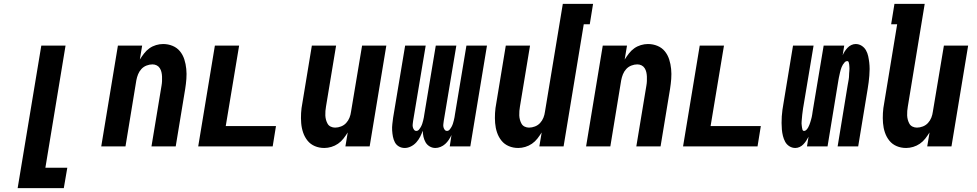

<svg xmlns="http://www.w3.org/2000/svg" viewBox="-20 -755 5040 990"><path d="M71 215 193 -520H318L214 110H327L309 215Z M502 0 588 -520H713L701 -448Q711 -464 723 -479.5Q735 -495 750.5 -506Q766 -517 784.5 -522.5Q803 -528 821 -528Q847 -528 870 -518.5Q893 -509 908 -490.5Q923 -472 930.5 -448.5Q938 -425 940.5 -399.5Q943 -374 941 -348Q939 -322 935 -297L886 0H761L813 -314Q815 -325 815.5 -337Q816 -349 815.5 -360.5Q815 -372 812.5 -383Q810 -394 804 -403.5Q798 -413 788 -418Q778 -423 766 -423Q751 -423 735.5 -417Q720 -411 709 -399Q698 -387 692 -372Q686 -357 683 -341L627 0Z M1002 0 1088 -520H1213L1144 -105H1403L1386 0Z M1652 8Q1626 8 1603.5 -1.5Q1581 -11 1566 -29.5Q1551 -48 1543 -71.5Q1535 -95 1533 -120.5Q1531 -146 1532.5 -172Q1534 -198 1539 -223L1588 -520H1713L1661 -206Q1659 -195 1658 -183Q1657 -171 1657.5 -159.5Q1658 -148 1661 -137Q1664 -126 1669.5 -116.5Q1675 -107 1685.5 -102Q1696 -97 1708 -97Q1723 -97 1738.5 -103Q1754 -109 1765 -121Q1776 -133 1782 -148Q1788 -163 1790 -179L1847 -520H1972L1886 0H1761L1773 -72Q1763 -56 1751 -40.5Q1739 -25 1723 -14Q1707 -3 1688.5 2.5Q1670 8 1652 8Z M2067 8Q2050 8 2036.5 0Q2023 -8 2016 -21.5Q2009 -35 2006 -50.5Q2003 -66 2002 -82.5Q2001 -99 2003 -115.5Q2005 -132 2007 -148L2069 -520H2175L2110 -131Q2109 -123 2108 -115Q2107 -107 2108.5 -100Q2110 -93 2114.5 -86.5Q2119 -80 2127 -80Q2135 -80 2141 -87.5Q2147 -95 2151 -102.5Q2155 -110 2157.5 -118Q2160 -126 2162 -134Q2164 -142 2165.5 -150Q2167 -158 2168 -166L2227 -520H2333L2268 -131Q2267 -123 2266 -115Q2265 -107 2266.5 -100Q2268 -93 2272.5 -86.5Q2277 -80 2285 -80Q2293 -80 2299 -87.5Q2305 -95 2309 -102.5Q2313 -110 2315.5 -118Q2318 -126 2320 -134Q2322 -142 2323.5 -150Q2325 -158 2326 -166L2385 -520H2491L2405 0H2299L2308 -59Q2302 -46 2294 -34Q2286 -22 2275.5 -12.5Q2265 -3 2251.5 2.5Q2238 8 2225 8Q2209 8 2195.5 0Q2182 -8 2174.5 -21Q2167 -34 2163.5 -49.5Q2160 -65 2160 -81Q2154 -65 2146.5 -50Q2139 -35 2127 -21.5Q2115 -8 2099 0Q2083 8 2067 8Z M2652 8Q2626 8 2603.5 -1.5Q2581 -11 2566 -29.5Q2551 -48 2543 -71.5Q2535 -95 2533 -120.5Q2531 -146 2532.5 -172Q2534 -198 2539 -223L2588 -520H2713L2661 -206Q2659 -195 2658 -183Q2657 -171 2657.5 -159.5Q2658 -148 2661 -137Q2664 -126 2669.5 -116.5Q2675 -107 2685.5 -102Q2696 -97 2708 -97Q2723 -97 2738.5 -103Q2754 -109 2765 -121Q2776 -133 2782 -148Q2788 -163 2790 -179L2882 -735H3038L3021 -630H2990L2886 0H2761L2773 -72Q2763 -56 2751 -40.5Q2739 -25 2723 -14Q2707 -3 2688.5 2.5Q2670 8 2652 8Z M3002 0 3088 -520H3213L3201 -448Q3211 -464 3223 -479.5Q3235 -495 3250.5 -506Q3266 -517 3284.5 -522.5Q3303 -528 3321 -528Q3347 -528 3370 -518.5Q3393 -509 3408 -490.5Q3423 -472 3430.5 -448.5Q3438 -425 3440.5 -399.5Q3443 -374 3441 -348Q3439 -322 3435 -297L3386 0H3261L3313 -314Q3315 -325 3315.5 -337Q3316 -349 3315.5 -360.5Q3315 -372 3312.5 -383Q3310 -394 3304 -403.5Q3298 -413 3288 -418Q3278 -423 3266 -423Q3251 -423 3235.5 -417Q3220 -411 3209 -399Q3198 -387 3192 -372Q3186 -357 3183 -341L3127 0Z M3502 0 3588 -520H3713L3644 -105H3903L3886 0Z M4081 8Q4064 8 4050 -1Q4036 -10 4028.5 -24Q4021 -38 4017 -54Q4013 -70 4011.5 -87Q4010 -104 4010 -121Q4010 -138 4011 -155Q4012 -172 4014.5 -189Q4017 -206 4020 -223L4069 -520H4175L4123 -209Q4122 -203 4121 -197.5Q4120 -192 4119.5 -186.5Q4119 -181 4118 -175Q4117 -169 4116.5 -163.5Q4116 -158 4115.5 -152.5Q4115 -147 4114.5 -141.5Q4114 -136 4113.5 -130Q4113 -124 4113 -118.5Q4113 -113 4114 -107.5Q4115 -102 4115.5 -96.5Q4116 -91 4118 -85.5Q4120 -80 4126 -80Q4133 -80 4138.5 -86Q4144 -92 4147.5 -98.5Q4151 -105 4153.5 -111.5Q4156 -118 4158 -124.5Q4160 -131 4162 -138Q4164 -145 4165.5 -151.5Q4167 -158 4168 -165Q4169 -172 4170 -179L4227 -520H4333L4325 -470Q4329 -480 4335.5 -490Q4342 -500 4350.5 -509Q4359 -518 4370 -523Q4381 -528 4392 -528Q4409 -528 4423 -519Q4437 -510 4445 -496Q4453 -482 4456.5 -466Q4460 -450 4462 -433Q4464 -416 4464 -399Q4464 -382 4462.5 -365Q4461 -348 4459 -331Q4457 -314 4454 -297L4405 0H4299L4350 -311Q4351 -317 4352 -322.5Q4353 -328 4354 -333.5Q4355 -339 4356 -345Q4357 -351 4357.5 -356.5Q4358 -362 4358 -367.5Q4358 -373 4358.5 -378.5Q4359 -384 4359.5 -390Q4360 -396 4360 -401.5Q4360 -407 4359.5 -412.5Q4359 -418 4358.5 -423.5Q4358 -429 4356 -434.5Q4354 -440 4348 -440Q4341 -440 4335.5 -434Q4330 -428 4326 -421.5Q4322 -415 4319.5 -408.5Q4317 -402 4315 -395.5Q4313 -389 4311.5 -382Q4310 -375 4308.5 -368.5Q4307 -362 4305.5 -355Q4304 -348 4303 -341L4247 0H4141L4149 -50Q4144 -40 4137.5 -30Q4131 -20 4122.5 -11Q4114 -2 4103 3Q4092 8 4081 8Z M4652 8Q4626 8 4603.5 -1.5Q4581 -11 4566 -29.5Q4551 -48 4543 -71.5Q4535 -95 4533 -120.5Q4531 -146 4532.5 -172Q4534 -198 4539 -223L4606 -630H4575L4592 -735H4748L4661 -206Q4659 -195 4658 -183Q4657 -171 4657.5 -159.5Q4658 -148 4661 -137Q4664 -126 4669.5 -116.5Q4675 -107 4685.5 -102Q4696 -97 4708 -97Q4723 -97 4738.5 -103Q4754 -109 4765 -121Q4776 -133 4782 -148Q4788 -163 4790 -179L4847 -520H4972L4886 0H4761L4773 -72Q4763 -56 4751 -40.5Q4739 -25 4723 -14Q4707 -3 4688.5 2.5Q4670 8 4652 8Z"/></svg>

Font: Iosevka Term Curly Extrabold
Style: Italic
Weight: 800
Italic angle: -9°
Designer: Belleve Invis
Foundry: Belleve Invis
Version: Version 32.3.0